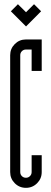

<svg xmlns="http://www.w3.org/2000/svg" viewBox="-20 -905 245 928"><path d="M144.5 -884.6 178.7 -850.5 105.8 -777.2 32.5 -850.5 66.6 -884.6 105.8 -845.9ZM105.4 -665.6Q93.7 -665.6 85.8 -657.6Q77.9 -649.7 77.9 -638.1V-73.3Q77.9 -61.6 85.8 -53.7Q93.7 -45.8 105.4 -45.8Q116.6 -45.8 124.7 -53.7Q132.9 -61.6 132.9 -73.3V-154.9H181.6V-73.3Q181.6 -41.6 159.3 -19.4Q137 2.9 105.4 2.9Q73.7 2.9 51.4 -19.4Q29.2 -41.6 29.2 -73.3V-638.1Q29.2 -669.7 51.4 -692Q73.7 -714.3 105.4 -714.3H181.6V-562.3H132.9V-665.6Z"/></svg>

Font: Marapfhont
Style: Book
Weight: 400
Version: Version 0.15